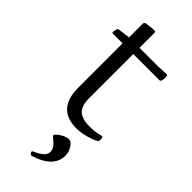

<svg xmlns="http://www.w3.org/2000/svg" viewBox="-275 -643 939 939"><g transform="rotate(45 195.0 -173.0)"><path d="M237 7Q171 7 137.5 -30Q104 -67 104 -139V-483L106 -490V-585Q106 -593 114 -596Q122 -597 131.5 -598.5Q141 -600 151.5 -601Q162 -602 170 -602Q178 -602 178 -593V-140Q178 -90 201.5 -67.5Q225 -45 278 -45Q295 -45 313 -47Q331 -49 351 -55Q359 -57 360 -48L361 -36Q362 -29 355 -23Q340 -14 320 -7.5Q300 -1 278.5 3Q257 7 237 7ZM37 -447Q30 -447 31 -456L35 -473Q36 -481 45 -482L106 -490H306L362 -493Q370 -493 370 -484Q371 -477 370.5 -469.5Q370 -462 368 -455Q366 -447 358 -447ZM180 256Q173 258 168 251L165 247Q161 240 169 236Q194 226 212 211.5Q230 197 230 178Q230 158 216 143.5Q202 129 186 116Q180 111 185 104Q192 96 203 88Q214 80 227 75Q240 70 251 70Q262 70 272 80.5Q282 91 288.5 106.5Q295 122 295 140Q295 166 283.5 186Q272 206 254 220Q236 234 216.5 242.5Q197 251 180 256Z"/></g></svg>

Font: Hahmlet Light
Style: Regular
Weight: 300
Designer: Minjoo Ham & Mark Frömberg
Foundry: hypertype
Version: Version 1.002